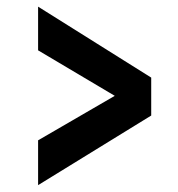

<svg xmlns="http://www.w3.org/2000/svg" viewBox="-20 -638 528 571"><path d="M93.3 -87.4V-220.7L321.3 -353L93.3 -488.3V-618.2L429.7 -407.2V-294.4Z"/></svg>

Font: Comme
Style: Bold
Weight: 700
Version: Version 1.000;gftools[0.9.27]